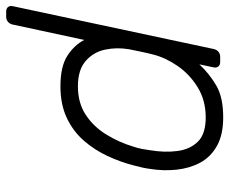

<svg xmlns="http://www.w3.org/2000/svg" viewBox="-100 -488 760 637"><g transform="rotate(90 280.5 -170.0)"><path d="M1 190Q-9 190 -14 184Q-19 178 -17 168L125 -498Q127 -508 134 -514Q141 -520 151 -520H168Q178 -520 183 -514Q188 -508 186 -498L176 -451Q208 -485 247 -507.5Q286 -530 352 -530Q410 -530 447 -509Q484 -488 502.5 -453Q521 -418 525.5 -375Q530 -332 523 -288Q521 -273 518 -260Q515 -247 511 -232Q500 -189 480 -146Q460 -103 429 -67.5Q398 -32 353.5 -11Q309 10 249 10Q183 10 147.5 -13Q112 -36 95 -69L44 168Q42 178 35 184Q28 190 18 190ZM249 -48Q304 -48 343.5 -74Q383 -100 409 -142.5Q435 -185 449 -232Q454 -247 456.5 -260Q459 -273 461 -288Q469 -336 463.5 -378Q458 -420 432.5 -446Q407 -472 352 -472Q295 -472 251.5 -445Q208 -418 180.5 -377.5Q153 -337 143 -296Q139 -281 134 -257Q129 -233 126 -218Q119 -178 127 -139Q135 -100 164.5 -74Q194 -48 249 -48Z"/></g></svg>

Font: Rubik Light
Style: Italic
Weight: 300
Italic angle: -12°
Designer: Hubert and Fischer
Foundry: Hubert and Fischer
Version: Version 2.300;gftools[0.9.30]